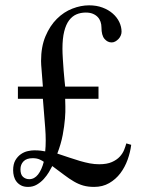

<svg xmlns="http://www.w3.org/2000/svg" viewBox="-20 -697 540 728"><path d="M146 -83.5Q141.1 -87.4 130.4 -92.3Q119.6 -97.2 104 -97.2Q80.6 -97.2 69.1 -85.2Q57.6 -73.2 57.6 -55.2Q57.6 -34.7 67.6 -26.1Q77.6 -17.6 90.8 -17.6Q110.4 -17.6 124.3 -35.4Q138.2 -53.2 146 -83.5ZM477.5 -147.9Q474.1 -120.1 463.9 -91.6Q453.6 -63 436.3 -40Q418.9 -17.1 394 -2.7Q369.1 11.7 336.9 11.7Q314 11.7 295.9 6.6Q277.8 1.5 260.3 -8.8Q242.7 -19 223.4 -33.7Q204.1 -48.3 178.2 -67.4Q173.3 -57.6 165.3 -44.2Q157.2 -30.8 146 -18.3Q134.8 -5.9 119.9 2.9Q105 11.7 86.4 11.7Q70.8 11.7 60.1 6.1Q49.3 0.5 42.5 -8.5Q35.6 -17.6 32.7 -28.8Q29.8 -40 29.8 -51.3Q29.8 -74.7 38.3 -89.4Q46.9 -104 59.3 -112.5Q71.8 -121.1 85.4 -124Q99.1 -127 109.4 -127Q125 -127 134.8 -125.7Q144.5 -124.5 151.4 -123Q155.3 -161.1 151.4 -212.2Q147.5 -263.2 142.6 -322.3H47.9V-368.7H142.6Q140.1 -405.8 137.9 -429.4Q135.7 -453.1 135.7 -465.8Q135.7 -520 152.6 -559.8Q169.4 -599.6 195.8 -625.7Q222.2 -651.9 254.4 -664.3Q286.6 -676.8 317.9 -676.8Q346.2 -676.8 368.9 -668.2Q391.6 -659.7 407.7 -645.5Q423.8 -631.3 432.4 -613.3Q440.9 -595.2 440.9 -576.7Q440.9 -569.3 437.7 -562Q434.6 -554.7 429.2 -549.1Q423.8 -543.5 417.2 -539.8Q410.6 -536.1 403.3 -536.1Q387.7 -536.1 376.2 -549.6Q364.7 -563 364.7 -593.3Q364.7 -604 361.3 -614.3Q357.9 -624.5 350.6 -632.3Q343.3 -640.1 332 -644.8Q320.8 -649.4 305.2 -649.4Q286.1 -649.4 270 -642.6Q253.9 -635.7 241.9 -619.9Q230 -604 223.4 -577.6Q216.8 -551.3 216.8 -512.2Q216.8 -496.1 218.3 -473.1Q219.7 -450.2 221.4 -428.2Q223.1 -406.2 224.9 -389.4Q226.6 -372.6 227.1 -368.7H353.5V-322.3H227.1Q227.1 -313.5 227.8 -293.9Q228.5 -274.4 226.3 -246.8Q224.1 -219.2 217.8 -185.3Q211.4 -151.4 197.3 -114.7Q221.2 -106.9 242.4 -99.6Q263.7 -92.3 283 -86.7Q302.2 -81.1 320.3 -77.6Q338.4 -74.2 356 -74.2Q385.3 -74.2 404.1 -82.5Q422.9 -90.8 434.1 -103Q445.3 -115.2 450.7 -128.9Q456.1 -142.6 459 -153.3Z"/></svg>

Font: Doulos SIL Am
Style: Regular
Weight: 400
Designer: Walt Agee, Victor Gaultney, Peter Martin, Debbi Hosken, Becca Hirsbrunner
Foundry: SIL International
Version: Version 5.000